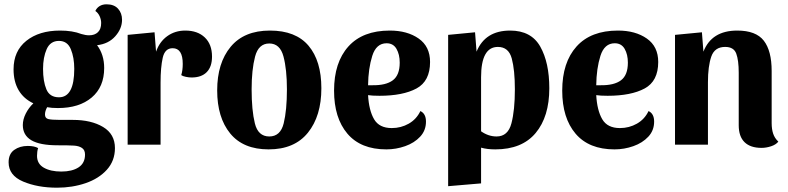

<svg xmlns="http://www.w3.org/2000/svg" viewBox="-20 -672 3661 892"><path d="M514 16Q514 75 476.5 116.5Q439 158 377.5 179Q316 200 245 200Q155 200 87.5 171.5Q20 143 20 82Q20 43 46 24.5Q72 6 109 6Q140 6 157 16Q152 32 152 52Q152 89 183.5 107Q215 125 265 125Q315 125 345 105.5Q375 86 375 46Q375 25 361 15.5Q347 6 324 4.5Q301 3 248 3Q165 3 125.5 -20.5Q86 -44 86 -91Q86 -117 99.5 -144Q113 -171 135 -192Q90 -213 66.5 -253Q43 -293 43 -350Q43 -435 102.5 -482.5Q162 -530 259 -530Q317 -530 358 -514Q378 -508 394 -508Q420 -508 435 -522.5Q450 -537 450 -565Q450 -581 443 -596.5Q436 -612 423 -621Q429 -635 442.5 -643.5Q456 -652 475 -652Q510 -652 528.5 -631.5Q547 -611 547 -580Q547 -539 515.5 -503.5Q484 -468 431 -462Q464 -418 464 -356Q464 -268 406 -219Q348 -170 249 -170Q219 -170 199 -174Q189 -156 189 -140Q189 -123 204 -119Q219 -115 259 -115H318Q404 -115 459 -82Q514 -49 514 16ZM180 -352Q180 -294 195.5 -257Q211 -220 254 -220Q325 -220 325 -352Q325 -405 309 -443.5Q293 -482 254 -482Q214 -482 197 -444Q180 -406 180 -352Z M726 -289V0H573V-510L698 -522L705 -432Q721 -478 757 -504Q793 -530 841 -530Q898 -530 931.5 -498Q965 -466 965 -409Q965 -362 940.5 -337Q916 -312 870 -312Q858 -312 843.5 -315Q829 -318 822 -323Q829 -345 829 -375Q829 -448 782 -448Q746 -448 736 -403.5Q726 -359 726 -289Z M1473 -262Q1473 -133 1410.5 -55.5Q1348 22 1228 22Q1110 22 1049.5 -52Q989 -126 989 -252Q989 -379 1051.5 -454.5Q1114 -530 1234 -530Q1354 -530 1413.5 -459.5Q1473 -389 1473 -262ZM1313 -257Q1313 -349 1297 -409.5Q1281 -470 1231 -470Q1181 -470 1165 -409Q1149 -348 1149 -257Q1149 -160 1164 -99Q1179 -38 1231 -38Q1283 -38 1298 -99Q1313 -160 1313 -257Z M1959 -107Q1959 -66 1932 -37Q1905 -8 1862.5 7Q1820 22 1775 22Q1656 22 1594 -51Q1532 -124 1532 -251Q1532 -382 1598.5 -456Q1665 -530 1791 -530Q1872 -530 1925 -493Q1978 -456 1978 -384Q1978 -295 1915 -261Q1852 -227 1743 -227Q1709 -227 1690 -230Q1694 -159 1718 -118Q1742 -77 1800 -77Q1843 -77 1879 -97.5Q1915 -118 1933 -156Q1959 -144 1959 -107ZM1690 -276H1710Q1773 -275 1805 -299Q1837 -323 1837 -381Q1837 -419 1822 -445Q1807 -471 1776 -471Q1728 -471 1709.5 -412.5Q1691 -354 1690 -276Z M2532 -262Q2532 -130 2468.5 -54Q2405 22 2281 22Q2243 22 2215 14V180L2062 193V-510L2187 -522L2194 -432Q2234 -530 2350 -530Q2448 -530 2490 -455.5Q2532 -381 2532 -262ZM2215 -313V-62Q2249 -38 2287 -38Q2340 -38 2356 -99Q2372 -160 2372 -257Q2372 -347 2357.5 -400.5Q2343 -454 2293 -454Q2215 -454 2215 -313Z M3019 -107Q3019 -66 2992 -37Q2965 -8 2922.5 7Q2880 22 2835 22Q2716 22 2654 -51Q2592 -124 2592 -251Q2592 -382 2658.5 -456Q2725 -530 2851 -530Q2932 -530 2985 -493Q3038 -456 3038 -384Q3038 -295 2975 -261Q2912 -227 2803 -227Q2769 -227 2750 -230Q2754 -159 2778 -118Q2802 -77 2860 -77Q2903 -77 2939 -97.5Q2975 -118 2993 -156Q3019 -144 3019 -107ZM2750 -276H2770Q2833 -275 2865 -299Q2897 -323 2897 -381Q2897 -419 2882 -445Q2867 -471 2836 -471Q2788 -471 2769.5 -412.5Q2751 -354 2750 -276Z M3248 -432Q3286 -530 3405 -530Q3492 -530 3528.5 -483Q3565 -436 3565 -342V-100Q3565 -72 3572 -51Q3579 -30 3596 -14Q3585 0 3562.5 7.5Q3540 15 3518 15Q3466 15 3439 -11.5Q3412 -38 3412 -90V-334Q3412 -392 3400.5 -423Q3389 -454 3349 -454Q3300 -454 3284.5 -409Q3269 -364 3269 -290V0H3116V-510L3241 -522Z"/></svg>

Font: Sansita
Style: Bold
Weight: 700
Designer: Pablo Cosgaya
Foundry: Omnibus-Type
Version: Version 1.006